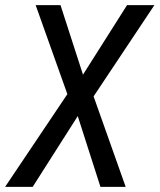

<svg xmlns="http://www.w3.org/2000/svg" viewBox="-36 -731 624 751"><path d="M460.9 -710.9 288.6 -439 200.7 -710.9H103.5L227.5 -362.8L-16.1 0H91.8L268.1 -276.9L356.9 0H455.6L330.1 -354L567.9 -710.9Z"/></svg>

Font: Roboto Condensed
Style: Italic
Weight: 400
Designer: Google
Version: Version 1.000;PS 001.000;hotconv 1.0.88;makeotf.lib2.5.64775